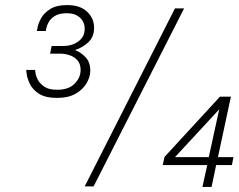

<svg xmlns="http://www.w3.org/2000/svg" viewBox="-20 -733 938 755"><path d="M205 -348Q158 -348 133 -364.5Q108 -381 97.5 -403Q87 -425 85 -441.5Q83 -458 83 -458H118Q118 -458 119.5 -446Q121 -434 129 -419Q137 -404 154.5 -392Q172 -380 205 -380Q250 -380 273.5 -404Q297 -428 297 -458Q297 -482 284.5 -496Q272 -510 253.5 -516Q235 -522 218 -522H177L183 -552H228Q263 -552 288 -570Q313 -588 313 -620Q313 -647 294 -664Q275 -681 243 -681Q213 -681 196 -670.5Q179 -660 171.5 -646Q164 -632 162 -621.5Q160 -611 160 -611H125Q125 -611 128 -626.5Q131 -642 142 -662Q153 -682 177.5 -697.5Q202 -713 244 -713Q295 -713 322.5 -687Q350 -661 350 -624Q350 -588 327.5 -567Q305 -546 277 -537V-535Q297 -528 316 -508.5Q335 -489 335 -455Q335 -430 320 -405Q305 -380 276.5 -364Q248 -348 205 -348ZM313 0 668 -700H704L348 0ZM776 2 795 -84H620L627 -116L845 -353H888L837 -115H898L892 -84H830L812 2ZM668 -115H801L842 -303Z"/></svg>

Font: Be Vietnam Pro Thin
Style: Italic
Weight: 100
Italic angle: -12°
Designer: Lam Bao, Tony Le, Vietanh Nguyen
Foundry: Yellow Type Foundry
Version: Version 1.002; ttfautohint (v1.8.3)